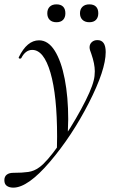

<svg xmlns="http://www.w3.org/2000/svg" viewBox="-79 -580 542 881"><path d="M-59 247Q-59 230 -48 221.5Q-37 213 -18 213Q24 213 51 209Q78 205 101 188Q135 164 190.5 86Q246 8 293 -78.5Q340 -165 351 -211Q356 -230 356 -253Q356 -287 340 -333Q332 -352 332 -363Q332 -377 342 -386.5Q352 -396 368 -396Q406 -396 406 -341Q406 -259 328.5 -107.5Q251 44 150 162.5Q49 281 -18 281Q-36 281 -47.5 273Q-59 265 -59 247ZM183 47Q183 -142 152.5 -246.5Q122 -351 69 -351Q38 -351 19 -314Q18 -311 13 -311Q6 -311 7 -317Q45 -395 100 -395Q142 -395 172 -347.5Q202 -300 218 -217.5Q234 -135 234 -33Q234 -11 232 35L182 113Q183 90 183 47ZM288 -519Q288 -538 299.5 -549Q311 -560 331 -560Q351 -560 361.5 -549.5Q372 -539 372 -519Q372 -500 361.5 -489Q351 -478 331 -478Q311 -478 299.5 -489Q288 -500 288 -519ZM138 -519Q138 -538 149 -549Q160 -560 180 -560Q200 -560 210.5 -549.5Q221 -539 221 -519Q221 -500 210.5 -489Q200 -478 180 -478Q160 -478 149 -489Q138 -500 138 -519Z"/></svg>

Font: Cormorant Garamond
Style: Italic
Weight: 400
Italic angle: -10°
Designer: Christian Thalmann (Catharsis Fonts)
Foundry: Catharsis Fonts
Version: Version 4.000